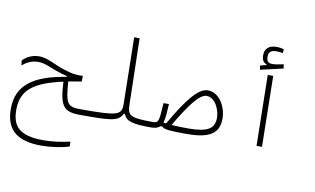

<svg xmlns="http://www.w3.org/2000/svg" viewBox="-102 -1035 2549 1554"><g transform="rotate(10 1172.0 -258.0)"><path d="M580.1 1.5C603.5 1.5 617.7 -3.9 617.7 -21.5C617.7 -38.6 610.4 -44.4 585.9 -44.4C474.6 -44.4 453.6 -55.7 440.9 -248.5C474.6 -254.9 510.3 -261.2 548.3 -267.1L549.8 -313C480 -311.5 460 -316.9 398.4 -335.4C308.6 -362.8 245.1 -408.2 177.7 -408.2C122.1 -408.2 76.2 -387.2 40 -351.1L44.9 -311C79.1 -339.8 123 -362.3 173.8 -362.3C228 -362.3 266.1 -339.8 328.6 -317.9C381.8 -299.3 396 -295.4 421.4 -290V-282.7C163.6 -242.2 21.5 -150.4 21.5 48.3C21.5 214.4 106.4 300.8 316.4 300.8C394 300.8 486.8 287.1 543.9 267.6L543 228C482.9 242.2 400.9 254.9 326.2 254.9C119.6 254.9 66.4 179.7 66.4 47.4C66.4 -113.3 167.5 -188.5 402.8 -240.2C413.1 -48.3 439.5 1.5 580.1 1.5Z M580.1 1.5C831.1 1.5 894.5 0.5 929.2 -69.3H937.5C961.9 -11.2 1014.6 1.5 1166 1.5C1194.3 1.5 1208.5 -2 1208.5 -23.4C1208.5 -38.6 1196.8 -44.4 1171.9 -44.4C981.4 -44.4 963.4 -62 961.4 -150.9L949.2 -693.4H904.3L914.1 -146.5C915.5 -54.2 882.3 -44.4 585.9 -44.4C566.4 -44.4 551.8 -42 551.8 -23.4C551.8 -7.8 561 1.5 580.1 1.5Z M1460 3.4C1646 3.4 1722.7 -47.4 1722.7 -168C1722.7 -268.6 1660.2 -374 1567.4 -374C1489.3 -374 1402.8 -265.6 1279.8 -51.3C1271.5 -52.2 1264.2 -53.2 1257.3 -54.7C1269.5 -89.8 1271 -141.6 1275.4 -210.4L1230.5 -209.5C1222.2 -58.6 1219.2 -44.4 1171.9 -44.4L1166 1.5C1200.2 1.5 1223.1 -6.3 1238.3 -21.5H1254.4C1269 0 1330.1 3.4 1460 3.4ZM1325.2 -46.9C1434.6 -232.9 1508.3 -328.1 1564.9 -328.1C1637.7 -328.1 1677.7 -229.5 1677.7 -168C1677.7 -79.6 1625.5 -42.5 1461.4 -42.5C1407.2 -42.5 1361.8 -44.4 1325.2 -46.9Z M2032.2 0H2077.1L2066.9 -581.1H2022ZM1952.1 -611.3 2139.6 -654.3 2134.3 -688.5C2103 -682.6 2069.8 -674.3 2046.9 -674.3C2008.8 -674.3 1994.6 -688 1994.6 -727.5C1994.6 -762.7 2011.7 -781.7 2060.1 -781.7C2081.1 -781.7 2094.7 -778.8 2111.8 -776.4L2113.8 -807.6C2094.2 -814 2074.7 -816.9 2052.7 -816.9C1992.7 -816.9 1957.5 -787.6 1957.5 -731C1957.5 -694.8 1969.7 -673.3 1997.1 -664.1V-657.7L1947.8 -645.5Z"/></g></svg>

Font: Cascadia Mono PL ExtraLight
Style: Regular
Weight: 200
Monospace: yes
Designer: Aaron Bell
Foundry: Saja Typeworks
Version: Version 2404.023